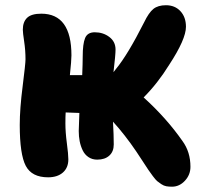

<svg xmlns="http://www.w3.org/2000/svg" viewBox="-20 -723 754 731"><path d="M163.1 -47.9Q101.1 -47.9 78.1 -91.6Q55.2 -135.3 55.2 -247.1Q55.2 -308.6 66.2 -394.5Q77.1 -480.5 77.1 -497.1Q77.1 -531.2 72 -564.9Q66.9 -598.6 66.9 -609.9Q66.9 -639.6 83.3 -655.3Q99.6 -670.9 137.2 -670.9Q252 -670.9 252 -512.2Q252 -492.7 246.1 -437H293Q294.9 -482.9 294.9 -507.8Q294.9 -556.2 304 -578.1Q313 -600.1 340.8 -600.1Q372.6 -600.1 396.2 -582.3Q419.9 -564.5 419.9 -534.2Q419.9 -514.6 412.1 -448.2Q418 -456.1 421.9 -460.9Q466.3 -514.6 528.8 -638.2Q546.4 -674.8 564 -689Q581.5 -703.1 611.8 -703.1Q646 -703.1 667 -680.4Q688 -657.7 688 -621.1Q688 -573.7 624 -476.1Q580.1 -405.3 526.9 -352.1Q613.8 -273.4 674.8 -186Q705.1 -144.5 705.1 -87.9Q705.1 -57.6 684.1 -34.9Q663.1 -12.2 634.8 -12.2Q622.6 -12.2 613 -13.9Q603.5 -15.6 594 -22Q584.5 -28.3 578.4 -33.4Q572.3 -38.6 561.8 -52.7Q551.3 -66.9 544.9 -76.2Q538.6 -85.4 523.9 -108.2Q509.3 -130.9 499 -146Q455.6 -210 410.2 -259.8Q413.1 -208.5 413.1 -172.9Q413.1 -146 396.2 -130.6Q379.4 -115.2 350.1 -115.2Q331.1 -115.2 316.9 -124.8Q302.7 -134.3 294.9 -150.4Q287.1 -166.5 283.4 -185.1Q279.8 -203.6 279.8 -224.1Q279.8 -233.4 282.2 -293Q273.9 -293.5 256.1 -293.9Q238.3 -294.4 230 -294.9Q229 -280.8 229 -252.9Q229 -219.7 234.6 -177.5Q240.2 -135.3 240.2 -116.2Q240.2 -84.5 219.5 -66.2Q198.7 -47.9 163.1 -47.9Z"/></svg>

Font: Shantell Sans Irregular Bouncy
Style: Regular
Weight: 800
Designer: Stephen Nixon, Anya Danilova, Shantell Martin
Foundry: Arrow Type
Version: Version 1.006;[9816181b4]